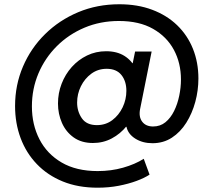

<svg xmlns="http://www.w3.org/2000/svg" viewBox="-20 -748 980 902"><path d="M438.5 133.8Q346.7 133.8 274.9 104.5Q203.1 75.2 153.1 22.9Q103 -29.3 76.9 -99.1Q50.8 -168.9 50.8 -250Q50.8 -348.6 87.9 -435.3Q125 -522 191.7 -587.6Q258.3 -653.3 347.4 -690.7Q436.5 -728 540.5 -728Q626.5 -728 695.1 -702.1Q763.7 -676.3 812.3 -629.4Q860.8 -582.5 886.5 -518.6Q912.1 -454.6 912.1 -379.4Q912.1 -323.7 897.5 -269.5Q882.8 -215.3 855.2 -171.4Q827.6 -127.4 787.6 -101.3Q747.6 -75.2 696.3 -75.2Q649.9 -75.2 615.7 -96.7Q581.5 -118.2 574.2 -152.3L535.2 -150.4L553.7 -193.4L599.6 -405.8L588.9 -451.2H603.5L614.7 -505.9H692.4L638.2 -235.8Q630.9 -199.2 647.9 -176.5Q665 -153.8 699.2 -153.8Q732.9 -153.8 757.3 -173.8Q781.7 -193.8 797.9 -226.6Q814 -259.3 822 -298.1Q830.1 -336.9 830.1 -374.5Q830.1 -451.7 796.9 -513.7Q763.7 -575.7 699 -612.5Q634.3 -649.4 538.6 -649.4Q451.2 -649.4 376.7 -617.9Q302.2 -586.4 246.8 -531Q191.4 -475.6 160.6 -403.1Q129.9 -330.6 129.9 -248Q129.9 -162.6 165.3 -93.8Q200.7 -24.9 269.5 15.4Q338.4 55.7 439 55.7Q502 55.7 558.1 39.8Q614.3 23.9 655.3 -2L682.6 72.3Q659.2 87.9 621.8 101.8Q584.5 115.7 537.6 124.8Q490.7 133.8 438.5 133.8ZM416.5 -76.2Q362.8 -76.2 326.2 -102.3Q289.6 -128.4 271 -170.7Q252.4 -212.9 252.4 -261.7Q252.4 -310.5 269.5 -354.7Q286.6 -398.9 317.1 -433.1Q347.7 -467.3 388.9 -487.3Q430.2 -507.3 478.5 -507.3Q529.8 -507.3 564.9 -485.1Q600.1 -462.9 618.4 -423.6Q636.7 -384.3 636.7 -333Q636.7 -283.7 620.4 -237.8Q604 -191.9 574.7 -155.5Q545.4 -119.1 505.1 -97.7Q464.8 -76.2 416.5 -76.2ZM435.1 -160.2Q476.6 -160.2 507.6 -183.6Q538.6 -207 556.2 -243.9Q573.7 -280.8 573.7 -321.3Q573.7 -366.7 550.3 -395.8Q526.9 -424.8 481 -424.8Q440.4 -424.8 409.2 -401.9Q377.9 -378.9 360.1 -342.8Q342.3 -306.6 342.3 -266.1Q342.3 -224.6 364.5 -192.4Q386.7 -160.2 435.1 -160.2Z"/></svg>

Font: Reddit Sans Medium
Style: Italic
Weight: 500
Italic angle: -11.25°
Designer: Stephen Hutchings
Version: Version 1.013